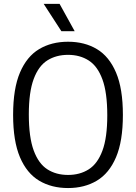

<svg xmlns="http://www.w3.org/2000/svg" viewBox="-20 -966 706 996"><path d="M333 9.5Q247 9.5 183 -28.8Q119 -67 83.5 -150.5Q48 -234 48 -370Q48 -506 83.5 -589.5Q119 -673 183 -711.2Q247 -749.5 333 -749.5Q419 -749.5 482.8 -711.2Q546.5 -673 582 -589.5Q617.5 -506 617.5 -370Q617.5 -234 582 -150.5Q546.5 -67 482.5 -28.8Q418.5 9.5 333 9.5ZM333 -58.5Q394.5 -58.5 440.2 -87.5Q486 -116.5 511.2 -184Q536.5 -251.5 536.5 -367.5Q536.5 -486 511.2 -554.5Q486 -623 440.2 -652.2Q394.5 -681.5 333 -681.5Q271.5 -681.5 225.8 -652.8Q180 -624 154.8 -556.2Q129.5 -488.5 129.5 -372.5Q129.5 -254 154.8 -185.5Q180 -117 225.5 -87.8Q271 -58.5 333 -58.5ZM298.5 -804 206.5 -946H289L367.5 -804Z"/></svg>

Font: Encode Sans SemiCondensed
Style: Regular
Weight: 400
Width: 4
Designer: Multiple Designers
Foundry: Impallari Type
Version: Version 3.002